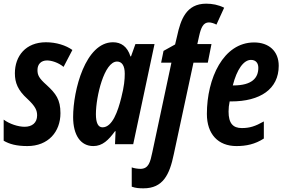

<svg xmlns="http://www.w3.org/2000/svg" viewBox="-26 -785 1547 1045"><path d="M123 10C237 10 303 -68 303 -169C303 -243 278 -276 228 -322C185 -360 178 -377 178 -404C178 -436 198 -456 230 -456C254 -456 291 -445 320 -421L368 -513C333 -538 281 -555 224 -555C114 -555 55 -480 55 -386C55 -335 71 -294 123 -247C167 -206 176 -184 176 -157C176 -116 148 -95 108 -95C73 -95 26 -110 -6 -134V-19C25 -1 63 10 123 10Z M482 10C532 10 565 -23 600 -71H603L600 0H699L815 -545H711L687 -478H684C667 -532 633 -555 589 -555C439 -555 372 -294 372 -148C372 -49 413 10 482 10ZM532 -92C508 -92 496 -116 496 -164C496 -259 541 -450 611 -450C638 -450 653 -427 653 -384C653 -352 650 -316 634 -253C616 -181 586 -92 532 -92Z M755 240C861 240 897 166 920 54L1027 -444H1105L1125 -545H1048L1058 -590C1068 -634 1080 -663 1111 -663C1123 -663 1139 -658 1152 -651L1194 -743C1162 -759 1129 -765 1096 -765C987 -765 957 -677 938 -589L927 -543L864 -508L851 -444H907L803 44C792 97 783 134 738 134C725 134 703 131 691 126V231C713 239 733 240 755 240Z M1261 10C1314 10 1362 0 1410 -31V-124C1362 -97 1332 -88 1290 -88C1242 -88 1218 -114 1218 -178C1218 -196 1220 -215 1224 -233H1232C1390 -233 1491 -300 1491 -427C1491 -507 1437 -554 1357 -554C1189 -554 1100 -358 1100 -165C1100 -55 1161 10 1261 10ZM1244 -320H1241C1263 -407 1300 -459 1340 -459C1366 -459 1380 -442 1380 -416C1380 -361 1346 -320 1244 -320Z"/></svg>

Font: Noto Sans ExtraCondensed
Style: Bold Italic
Weight: 700
Width: 2
Italic angle: -12°
Designer: Monotype Design Team
Foundry: Monotype Imaging Inc.
Version: Version 2.013